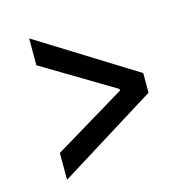

<svg xmlns="http://www.w3.org/2000/svg" viewBox="-91 -674 781 774"><g transform="rotate(-15 300.0 -287.0)"><path d="M96 8 504 -246V-328L96 -582V-470L395 -291V-284L96 -104Z"/></g></svg>

Font: IBM Plex Thai Looped Medium
Style: Regular
Weight: 500
Designer: Mike Abbink, Paul van der Laan, Pieter van Rosmalen, Ben Mitchell, Mark Frömberg
Foundry: Bold Monday
Version: Version 1.0